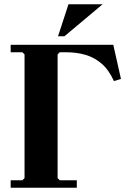

<svg xmlns="http://www.w3.org/2000/svg" viewBox="-20 -880 601 900"><path d="M511 -670 547 -510 514 -500Q490 -553 456 -582Q422 -611 380.5 -623Q339 -635 291 -635H260L250 -625V-45L260 -35H340V0H30V-35H85L95 -45V-625L85 -635H30V-670ZM461 -860 282 -710H252L301 -860Z"/></svg>

Font: Brygada 1918
Style: Regular
Weight: 400
Designer: Mateusz Machalski | Borys Kosmynka | Przemek Hoffer
Foundry: NIEPODLEGLA 2018
Version: Version 3.006